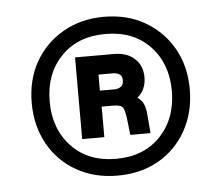

<svg xmlns="http://www.w3.org/2000/svg" viewBox="-39 -755 579 501"><g transform="rotate(-5 250.5 -504.0)"><path d="M250 -296Q190 -296 143 -322.5Q96 -349 69.5 -396.5Q43 -444 43 -504Q43 -565 69.5 -611.5Q96 -658 143 -685Q190 -712 250 -712Q311 -712 357.5 -685Q404 -658 430.5 -611.5Q457 -565 457 -504Q457 -444 430.5 -396.5Q404 -349 357.5 -322.5Q311 -296 250 -296ZM250 -340Q323 -340 366.5 -386Q410 -432 410 -504Q410 -576 366.5 -621.5Q323 -667 250 -667Q177 -667 133.5 -621.5Q90 -576 90 -504Q90 -432 133.5 -386Q177 -340 250 -340ZM166 -399V-613H268Q302 -613 322 -594.5Q342 -576 342 -546Q342 -513 319 -494Q331 -486 335.5 -474Q340 -462 341 -447L345 -399H292L288 -435Q285 -462 280 -470.5Q275 -479 254 -479H224V-399ZM223 -521H261Q271 -521 278 -526Q285 -531 285 -543Q285 -554 278 -558.5Q271 -563 261 -563H223Z"/></g></svg>

Font: Host Grotesk Light SemiBold
Style: Regular
Weight: 600
Version: Version 1.003